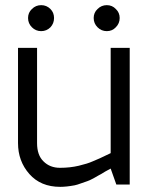

<svg xmlns="http://www.w3.org/2000/svg" viewBox="-20 -717 584 746"><path d="M89 -647Q89 -668 104 -682Q119 -697 140 -697Q161 -697 176 -682Q190 -668 190 -647Q190 -626 176 -611Q161 -596 140 -596Q119 -596 104 -611Q89 -626 89 -647ZM344 -647Q344 -668 359 -682Q374 -697 395 -697Q416 -697 430 -682Q445 -668 445 -647Q445 -626 430 -611Q416 -596 395 -596Q374 -596 359 -611Q344 -626 344 -647ZM50 -161V-531H124V-161Q124 -114 149 -90Q174 -65 213 -65Q252 -65 286 -73Q320 -81 340 -90Q361 -98 410 -122V-531H484V0H432L410 -62Q407 -61 388 -50Q369 -38 364 -36Q360 -34 343 -24Q326 -15 319 -13Q312 -11 296 -5Q280 1 270 3Q238 9 214 9Q138 9 94 -41Q50 -91 50 -161Z"/></svg>

Font: Mina
Style: Regular
Weight: 400
Version: Version 1.000